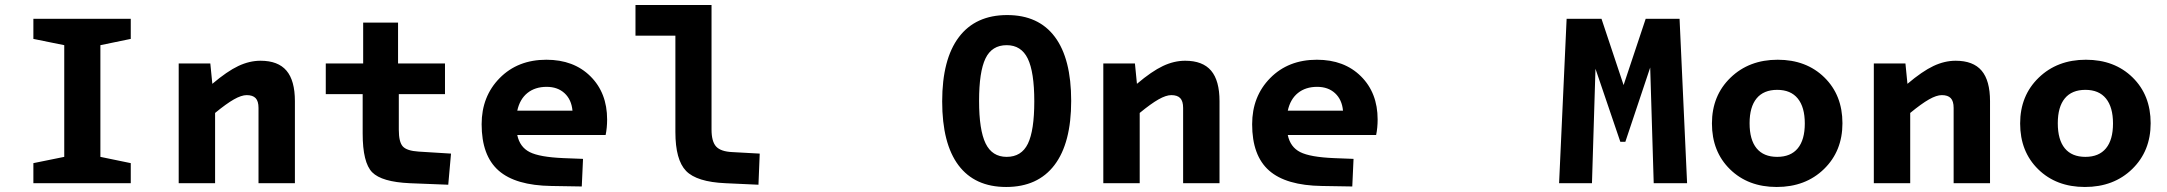

<svg xmlns="http://www.w3.org/2000/svg" viewBox="-20 -730 8636 765"><path d="M113 0V-80L236 -105V-550L113 -575V-655H501V-575L380 -550V-105L501 -80V0Z M692 -477H818L826 -396Q885 -446 929.5 -467Q974 -488 1018 -488Q1088 -488 1121.5 -448.5Q1155 -409 1155 -327V0H1010V-300Q1010 -327 998.5 -339Q987 -351 963 -351Q942 -351 912 -334Q882 -317 837 -280V0H692Z M1425 -198V-355H1278V-477H1427V-640H1566V-477H1753V-355H1569V-213Q1569 -164 1585 -146.5Q1601 -129 1648 -126L1777 -118L1766 6L1613 0Q1501 -5 1463 -43.5Q1425 -82 1425 -198Z M2225 -100 2303 -97 2298 13 2177 11Q2034 9 1966.5 -50.5Q1899 -110 1899 -235Q1899 -346 1971 -419Q2043 -492 2157 -492Q2266 -492 2332.5 -426Q2399 -360 2399 -254Q2399 -238 2397.5 -222Q2396 -206 2393 -192H2041Q2051 -144 2090.5 -124Q2130 -104 2225 -100ZM2158 -384Q2112 -384 2081.5 -359.5Q2051 -335 2041 -289H2261Q2257 -333 2229.5 -358.5Q2202 -384 2158 -384Z M2671 -204V-588H2512V-710H2815V-214Q2815 -166 2833.5 -146Q2852 -126 2898 -124L3007 -118L3002 6L2871 0Q2756 -5 2713.5 -49Q2671 -93 2671 -204Z M3993 -670Q4118 -670 4183 -583Q4248 -496 4248 -328Q4248 -160 4181.5 -72.5Q4115 15 3989 15Q3864 15 3799 -71.5Q3734 -158 3734 -326Q3734 -494 3800.5 -582Q3867 -670 3993 -670ZM3991 -550Q3932 -550 3906.5 -497Q3881 -444 3881 -328Q3881 -212 3907 -158.5Q3933 -105 3991 -105Q4050 -105 4075.5 -157.5Q4101 -210 4101 -326Q4101 -443 4075 -496.5Q4049 -550 3991 -550Z M4376 -477H4502L4510 -396Q4569 -446 4613.5 -467Q4658 -488 4702 -488Q4772 -488 4805.5 -448.5Q4839 -409 4839 -327V0H4694V-300Q4694 -327 4682.5 -339Q4671 -351 4647 -351Q4626 -351 4596 -334Q4566 -317 4521 -280V0H4376Z M5295 -100 5373 -97 5368 13 5247 11Q5104 9 5036.5 -50.5Q4969 -110 4969 -235Q4969 -346 5041 -419Q5113 -492 5227 -492Q5336 -492 5402.5 -426Q5469 -360 5469 -254Q5469 -238 5467.5 -222Q5466 -206 5463 -192H5111Q5121 -144 5160.5 -124Q5200 -104 5295 -100ZM5228 -384Q5182 -384 5151.5 -359.5Q5121 -335 5111 -289H5331Q5327 -333 5299.5 -358.5Q5272 -384 5228 -384Z M6537 -655H6672L6702 0H6569L6555 -461L6456 -165H6436L6337 -456L6323 0H6192L6222 -655H6361L6449 -391Z M7321 -239Q7321 -128 7247.5 -56.5Q7174 15 7059 15Q6945 15 6873 -55.5Q6801 -126 6801 -238Q6801 -349 6875 -420.5Q6949 -492 7063 -492Q7177 -492 7249 -421.5Q7321 -351 7321 -239ZM6951 -239Q6951 -173 6979 -139Q7007 -105 7061 -105Q7115 -105 7143 -139Q7171 -173 7171 -238Q7171 -303 7143 -337.5Q7115 -372 7061 -372Q7007 -372 6979 -338Q6951 -304 6951 -239Z M7446 -477H7572L7580 -396Q7639 -446 7683.5 -467Q7728 -488 7772 -488Q7842 -488 7875.5 -448.5Q7909 -409 7909 -327V0H7764V-300Q7764 -327 7752.5 -339Q7741 -351 7717 -351Q7696 -351 7666 -334Q7636 -317 7591 -280V0H7446Z M8549 -239Q8549 -128 8475.5 -56.5Q8402 15 8287 15Q8173 15 8101 -55.5Q8029 -126 8029 -238Q8029 -349 8103 -420.5Q8177 -492 8291 -492Q8405 -492 8477 -421.5Q8549 -351 8549 -239ZM8179 -239Q8179 -173 8207 -139Q8235 -105 8289 -105Q8343 -105 8371 -139Q8399 -173 8399 -238Q8399 -303 8371 -337.5Q8343 -372 8289 -372Q8235 -372 8207 -338Q8179 -304 8179 -239Z"/></svg>

Font: Intel One Mono
Style: Bold
Weight: 700
Monospace: yes
Designer: Fred Shallcrass
Foundry: Frere-Jones Type LLC
Version: Version 1.400;hotconv 1.1.0;makeotfexe 2.6.0;FJTRelease1.4